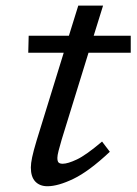

<svg xmlns="http://www.w3.org/2000/svg" viewBox="-20 -636 474 666"><path d="M194 -152Q187.5 -130 183.2 -113.2Q179 -96.5 179 -88.5Q179 -76 183.5 -72Q188 -68 197.5 -68Q215 -68 246.5 -82.8Q278 -97.5 334 -145L361 -109.5Q288.5 -41.5 235 -15.8Q181.5 10 144.5 10Q118 10 102.5 -6.2Q87 -22.5 87 -55Q87 -69 91.5 -90.5Q96 -112 107 -148.5L201 -453H78L79.5 -512H219L251.5 -616.5H337.5L305 -512H433.5V-453H287Z"/></svg>

Font: Newsreader 6pt
Style: Italic
Weight: 400
Italic angle: -17°
Designer: Hugues Gentile
Foundry: Production Type
Version: Version 1.003; ttfautohint (v1.8.3)